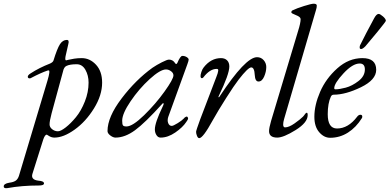

<svg xmlns="http://www.w3.org/2000/svg" viewBox="-120 -727 2098 1034"><path d="M357 -282Q357 -321 340 -351Q323 -381 293 -381Q256 -381 238 -372Q224 -366 219 -341L158 -117Q147 -76 147 -57Q147 -42 161 -31Q175 -20 192 -20Q207 -20 234 -41Q261 -62 289 -96Q317 -130 337 -180.5Q357 -231 357 -282ZM-80 286Q-100 289 -100 277Q-100 262 -70 257Q-47 254 -35.5 246Q-24 238 -18 220L136 -294Q152 -348 142 -348Q140 -348 136 -347Q100 -335 47 -307Q43 -304 37 -305Q31 -306 30 -311Q27 -321 45 -332Q91 -362 150 -385Q165 -392 168 -401Q188 -466 203 -489Q218 -512 240 -512Q254 -512 248 -490L233 -424Q229 -402 236 -402Q237 -402 248.5 -405Q260 -408 279.5 -411Q299 -414 320 -414Q364 -414 397 -378.5Q430 -343 430 -282Q430 -214 386 -143Q342 -72 282 -29Q222 14 173 14Q158 14 145 6L132 -2Q122 -2 113 24L55 208Q44 241 87 246Q117 248 117 261Q117 272 88 272Q-2 272 -80 286Z M745 14Q731 14 722.5 0.5Q714 -13 714 -30Q714 -66 756 -153Q766 -173 758 -171Q756 -171 754 -168Q661 -65 607 -25.5Q553 14 502 14Q489 14 474 2.5Q459 -9 459 -21Q459 -97 535 -197Q611 -297 701 -362Q723 -377 751.5 -391.5Q780 -406 790 -406Q811 -406 823 -387Q829 -377 835 -388Q851 -426 862 -426Q875 -426 885.5 -419.5Q896 -413 896 -406Q896 -400 889 -381L786 -97Q780 -78 786 -63.5Q792 -49 805 -49Q813 -49 836.5 -63.5Q860 -78 869 -88Q874 -95 882 -98.5Q890 -102 893 -90Q893 -83 883 -70Q864 -41 824 -13.5Q784 14 745 14ZM774 -353Q743 -353 686 -301Q629 -249 583.5 -182Q538 -115 538 -77Q538 -57 542.5 -51.5Q547 -46 561 -46Q594 -46 656 -106.5Q718 -167 766 -234Q814 -301 814 -321Q814 -334 801 -343.5Q788 -353 774 -353Z M1165 -298Q1141 -267 1097.5 -198.5Q1054 -130 1025 -78Q973 17 953 17Q946 17 941 5Q936 -7 936 -17Q936 -24 958 -84L1045 -312Q1050 -324 1052 -331.5Q1054 -339 1055 -345Q1056 -351 1054 -353.5Q1052 -356 1047 -356Q1010 -356 975 -310Q971 -305 966 -306Q961 -307 960 -314Q959 -323 964.5 -339.5Q970 -356 977 -364Q1016 -414 1070 -414Q1091 -414 1103 -402Q1115 -390 1115 -369Q1115 -328 1059 -212Q1055 -205 1057.5 -203.5Q1060 -202 1063 -208Q1202 -419 1264 -419Q1286 -419 1300 -403Q1314 -387 1314 -366Q1314 -341 1302.5 -314.5Q1291 -288 1272 -288Q1254 -288 1252 -323Q1250 -364 1233 -364Q1216 -364 1165 -298Z M1512 -99Q1514 -101 1517.5 -105.5Q1521 -110 1523 -113Q1525 -116 1527.5 -118Q1530 -120 1532 -120Q1537 -120 1537 -107Q1537 -67 1472 -26.5Q1407 14 1373 14Q1329 14 1329 -21Q1329 -38 1340 -76L1485 -559Q1499 -603 1499 -624Q1499 -636 1474 -645.5Q1449 -655 1449 -660Q1449 -668 1455 -671Q1477 -682 1517 -694.5Q1557 -707 1569 -707Q1586 -707 1586 -697Q1586 -686 1582 -674L1410 -86Q1405 -68 1405 -57Q1405 -41 1415 -41Q1436 -41 1466.5 -62.5Q1497 -84 1512 -99Z M1848 -478Q1833 -463 1825 -463Q1817 -463 1817 -471Q1817 -479 1819 -483Q1848 -542 1894 -627Q1907 -652 1919 -652Q1927 -652 1942.5 -638.5Q1958 -625 1958 -615Q1958 -611 1913.5 -556.5Q1869 -502 1848 -478ZM1658 15Q1625 15 1599 -15Q1573 -45 1573 -98Q1573 -161 1604 -232.5Q1635 -304 1696.5 -359Q1758 -414 1832 -414Q1906 -414 1906 -351Q1906 -297 1823.5 -257Q1741 -217 1677 -217Q1667 -217 1662 -207Q1645 -171 1645 -112Q1645 -35 1695 -35Q1755 -35 1803 -98Q1811 -109 1821 -109Q1831 -109 1831 -99Q1831 -94 1829 -91Q1798 -41 1754 -13Q1710 15 1658 15ZM1817 -385Q1779 -385 1729.5 -331.5Q1680 -278 1680 -252Q1680 -246 1687 -246Q1708 -246 1742 -255Q1776 -264 1810.5 -290.5Q1845 -317 1845 -353Q1845 -385 1817 -385Z"/></svg>

Font: EB Garamond 12
Style: Italic
Weight: 400
Italic angle: -17°
Version: Version 0.016; ttfautohint (v1.8.4)